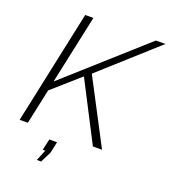

<svg xmlns="http://www.w3.org/2000/svg" viewBox="-159 -825 995 1126"><g transform="rotate(20 339.0 -261.5)"><path d="M178 -709H229L137 -279L619 -710H678L332 -399L541 0H484L294 -368L125 -219L78 0H27ZM202 187 230 119H214L230 49H278L263 119L229 187Z"/></g></svg>

Font: Raleway Thin Light
Style: Italic
Weight: 300
Italic angle: -12°
Version: Version 4.026